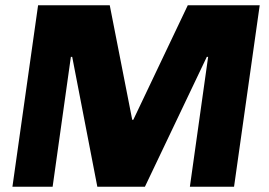

<svg xmlns="http://www.w3.org/2000/svg" viewBox="-20 -706 1018 726"><path d="M27 0 124 -686H395L480 -253H484L690 -686H962L865 0H698L767 -491H762L528 0H348L253 -491H248L179 0Z"/></svg>

Font: Chivo Medium
Style: Bold Italic
Weight: 700
Italic angle: -8.05°
Version: Version 2.002